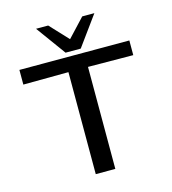

<svg xmlns="http://www.w3.org/2000/svg" viewBox="-128 -997 984 1100"><g transform="rotate(-15 364.5 -446.5)"><path d="M188 -893H260L361 -785L462 -893H534L406 -717H316ZM35 -603V-690H687V-603L419 -605V0H303V-605Z"/></g></svg>

Font: Coval
Style: Medium
Weight: 500
Foundry: Context Ltd
Version: Version 001.000